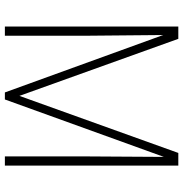

<svg xmlns="http://www.w3.org/2000/svg" viewBox="-2 -749 751 787"><g transform="rotate(90 373.5 -355.5)"><path d="M101.1 -710.9H139.2L373 -59.6L606.9 -710.9H644.5L387.7 0H358.9ZM88.9 -710.9H123L126.5 -331.1V0H88.9ZM623.5 -710.9H658.7V0H621.1V-331.1Z"/></g></svg>

Font: Roboto Condensed ExtraLight
Style: Regular
Weight: 250
Designer: Christian Robertson
Foundry: Google
Version: Version 3.008; 2023